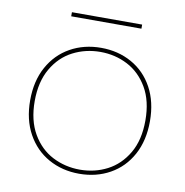

<svg xmlns="http://www.w3.org/2000/svg" viewBox="-78 -751 802 832"><g transform="rotate(10 323.5 -335.0)"><path d="M324 7Q249 7 189 -26.5Q129 -60 94.5 -122.5Q60 -185 60 -270Q60 -355 94.5 -417.5Q129 -480 189 -513.5Q249 -547 324 -547Q399 -547 459 -513.5Q519 -480 553 -417.5Q587 -355 587 -270Q587 -185 553 -122.5Q519 -60 459 -26.5Q399 7 324 7ZM324 -11Q389 -11 444 -39.5Q499 -68 533 -126Q567 -184 567 -270Q567 -356 533 -414Q499 -472 444 -500.5Q389 -529 324 -529Q259 -529 203.5 -500.5Q148 -472 114 -413.5Q80 -355 80 -270Q80 -185 114 -126.5Q148 -68 203.5 -39.5Q259 -11 324 -11ZM481 -677V-659H172V-677Z"/></g></svg>

Font: Fz Poppins Thin
Style: Regular
Weight: 100
Designer: Ninad Kale (Devanagari), Jonny Pinhorn (Latin)
Foundry: Indian Type Foundry
Version: Vit hóa bi Vntype.Com & FontZin.Com